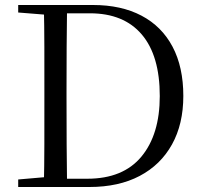

<svg xmlns="http://www.w3.org/2000/svg" viewBox="-20 -748 810 768"><path d="M52.8 0V-30.1L190.9 -42.1H202.2V0ZM155.3 0Q157.3 -83.6 157.4 -170.3Q157.5 -256.9 157.5 -357.6V-385.1Q157.5 -474.3 157.4 -559.5Q157.3 -644.8 155.3 -728H248.3Q247.1 -645.2 246.6 -559.9Q246.1 -474.5 246.1 -385.1V-357.6Q246.1 -257.3 246.6 -170.7Q247.1 -84.1 248.3 0ZM202.2 0V-33.1H329.3Q472.4 -33.1 545.8 -121.7Q619.1 -210.3 619.1 -363.7Q619.1 -525.4 547.1 -610.1Q475 -694.8 339.6 -694.8H202.2V-728H352.2Q464.9 -728 545.9 -685.4Q626.9 -642.8 670.1 -561.4Q713.3 -479.9 713.3 -364.2Q713.3 -251.9 668 -170.3Q622.7 -88.6 538.8 -44.3Q454.9 0 337.6 0ZM52.8 -698V-728H202.2V-686.9H190.9Z"/></svg>

Font: Noto Serif HK
Style: Regular
Weight: 200
Designer: Ryoko NISHIZUKA 西塚涼子 (kana & ideographs); Frank Grießhammer (Latin, Greek & Cyrillic); Wenlong ZHANG 张文龙 (bopomofo); San
Foundry: Adobe
Version: Version 2.001;hotconv 1.1.0;makeotfexe 2.6.0